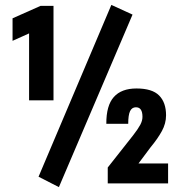

<svg xmlns="http://www.w3.org/2000/svg" viewBox="-20 -748 746 783"><path d="M31.2 -581.5 98.6 -611.8V-338.9H198.2V-724.1H145.5L31.2 -673.3ZM520.5 -688.5 434.1 -728 137.2 -27.3 220.2 15.1ZM419.4 0H665.5V-81.5H544.9L593.8 -147Q623 -182.1 640.1 -213.4Q657.2 -244.6 657.2 -277.8Q657.2 -330.1 628.9 -358.6Q600.6 -387.2 536.6 -387.2Q475.1 -387.2 444.1 -352.3Q413.1 -317.4 413.6 -243.2H502.9Q502.9 -279.3 510.5 -294.9Q518.1 -310.5 534.2 -310.5Q547.9 -310.5 554.4 -300.8Q561 -291 561 -271.5Q561 -255.9 552 -239Q543 -222.2 523.4 -196.8L419.4 -64.9Z"/></svg>

Font: Roboto Flex
Style: wght 700 wdth 25 opsz 34 GRAD 0.00 slnt 0.00 XTRA 468 XOPQ 96 YOPQ 79 YTLC 514 YTUC 712 YTAS 750 YTDE -203.00 YTFI 738
Weight: 700
Width: 1
Designer: Berlow after Robertson
Foundry: Google
Version: Version 3.100